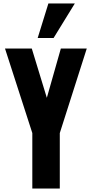

<svg xmlns="http://www.w3.org/2000/svg" viewBox="-20 -1091 530 1111"><path d="M167 0V-321L9 -810H164L251 -525L332 -810H482L326 -321V0ZM198 -871 260 -1071H413L290 -871Z"/></svg>

Font: Oswald SemiBold
Style: Regular
Weight: 600
Designer: Vernon Adams
Foundry: Vernon Adams
Version: Version 4.103;gftools[0.9.33.dev8+g029e19f]